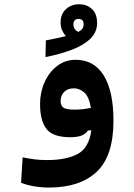

<svg xmlns="http://www.w3.org/2000/svg" viewBox="-20 -634 626 894"><path d="M208 239.3Q173.3 239.3 138.4 233.4Q103.5 227.5 78.1 216.8L85.4 98.6Q114.3 104.5 140.4 107.9Q166.5 111.3 199.2 111.3Q288.1 111.3 341.1 83.3Q394 55.2 405.3 -26.9H389.6Q381.3 -12.2 361.8 -3.7Q342.3 4.9 307.1 4.9Q225.6 4.9 196 -34.2Q166.5 -73.2 166.5 -149.9Q166.5 -204.1 187.5 -251Q208.5 -297.9 245.8 -326.7Q283.2 -355.5 332 -355.5Q418.5 -355.5 463.4 -282.2Q508.3 -209 508.3 -71.8Q508.3 92.3 430.4 165.8Q352.5 239.3 208 239.3ZM403.3 -131.8Q394 -185.5 371.6 -204.1Q349.1 -222.7 324.7 -222.7Q294.9 -222.7 278.6 -205.8Q262.2 -189 262.2 -163.1Q262.2 -143.6 274.4 -133.5Q286.6 -123.5 328.6 -123.5Q349.1 -123.5 366.7 -125.7Q384.3 -127.9 403.3 -131.8ZM191.9 -368.2 193.4 -445.8Q251.5 -457 286.6 -465.8Q276.4 -477.1 269.3 -492.7Q262.2 -508.3 262.2 -528.8Q262.2 -569.3 287.4 -591.8Q312.5 -614.3 348.1 -614.3Q383.3 -614.3 407.7 -592.5Q432.1 -570.8 432.1 -526.4Q432.1 -484.4 400.9 -453.9Q369.6 -423.3 315.2 -402.6Q260.7 -381.8 191.9 -368.2ZM343.8 -485.4Q359.4 -493.2 364.5 -501.5Q369.6 -509.8 369.6 -520Q369.6 -545.9 346.2 -545.9Q321.8 -545.9 321.8 -520Q321.8 -497.6 343.8 -485.4Z"/></svg>

Font: Cascadia Code PL
Style: Bold
Weight: 700
Monospace: yes
Designer: Aaron Bell
Foundry: Saja Typeworks
Version: Version 2404.023; ttfautohint (v1.8.4)